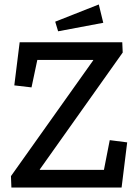

<svg xmlns="http://www.w3.org/2000/svg" viewBox="-20 -839 621 859"><path d="M31 0 29 -51 397 -569V-571H147L121 -448L44 -457L68 -650H527L529 -604L158 -81V-79H445L471 -212L549 -202L524 0ZM240 -699 227 -742 422 -819 442 -737Z"/></svg>

Font: Zilla Slab Medium
Style: Regular
Weight: 500
Designer: Typotheque.com
Foundry: Typotheque type foundry
Version: Version 1.1; 2017